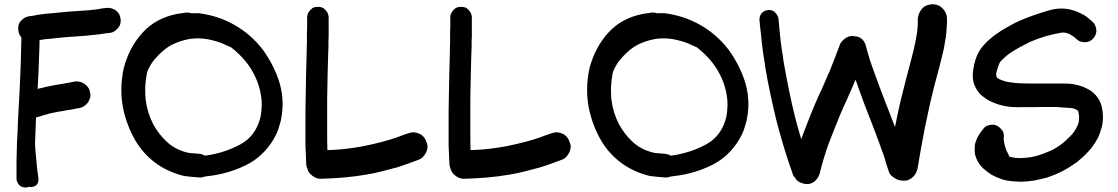

<svg xmlns="http://www.w3.org/2000/svg" viewBox="-20 -793 5126 880"><path d="M77.1 -623C78.1 -622.1 78.1 -622.1 78.1 -621.1L75.2 -506.8C73.2 -455.1 71.3 -402.3 68.4 -350.6L62.5 -242.2C61.5 -206.1 59.6 -170.9 57.6 -134.8C57.6 -122.1 57.6 -110.4 56.6 -98.6C56.6 -86.9 56.6 -75.2 55.7 -62.5V26.4C55.7 33.2 57.6 39.1 61.5 45.9C65.4 52.7 70.3 58.6 76.2 61.5C83 64.5 89.8 66.4 97.7 66.4C103.5 66.4 109.4 65.4 114.3 62.5C117.2 63.5 119.1 64.5 122.1 64.5C124 64.5 126 64.5 127.9 63.5C134.8 62.5 139.6 60.5 143.6 57.6C148.4 54.7 151.4 49.8 154.3 43.9C155.3 39.1 156.2 35.2 156.2 31.2V26.4L152.3 -4.9C151.4 -7.8 151.4 -11.7 150.4 -15.6C150.4 -19.5 150.4 -23.4 149.4 -27.3C148.4 -38.1 147.5 -47.9 146.5 -58.6C145.5 -69.3 144.5 -79.1 143.6 -88.9C142.6 -99.6 141.6 -109.4 141.6 -120.1C140.6 -126 140.6 -131.8 140.6 -136.7L144.5 -238.3C144.5 -244.1 144.5 -250 145.5 -254.9L157.2 -257.8C162.1 -258.8 166 -260.7 169.9 -261.7L181.6 -265.6C184.6 -266.6 187.5 -266.6 190.4 -267.6L199.2 -270.5C208 -272.5 215.8 -274.4 223.6 -276.4C232.4 -277.3 240.2 -279.3 248 -281.2C258.8 -282.2 268.6 -284.2 278.3 -286.1C289.1 -288.1 298.8 -290 308.6 -291C315.4 -292 321.3 -293.9 327.1 -294.9L344.7 -297.9C354.5 -299.8 364.3 -304.7 373 -312.5C381.8 -320.3 387.7 -329.1 390.6 -338.9C393.6 -343.8 394.5 -349.6 394.5 -356.4C394.5 -361.3 393.6 -365.2 392.6 -370.1C390.6 -381.8 385.7 -391.6 378.9 -398.4C372.1 -406.2 363.3 -412.1 352.5 -416C345.7 -418.9 337.9 -419.9 331.1 -419.9C328.1 -419.9 324.2 -419.9 321.3 -418.9L274.4 -410.2L227.5 -402.3C217.8 -400.4 208 -398.4 199.2 -396.5C189.5 -394.5 179.7 -392.6 170.9 -389.6L159.2 -387.7C157.2 -386.7 155.3 -385.7 152.3 -384.8C153.3 -408.2 155.3 -431.6 156.2 -455.1L160.2 -564.5C161.1 -579.1 161.1 -594.7 161.1 -609.4C176.8 -612.3 192.4 -614.3 209 -615.2C235.4 -618.2 260.7 -621.1 287.1 -623L341.8 -627C360.4 -627.9 378.9 -629.9 397.5 -631.8C404.3 -632.8 410.2 -632.8 416 -633.8L435.5 -635.7C444.3 -636.7 452.1 -638.7 460 -639.6C468.8 -640.6 476.6 -641.6 485.4 -642.6C495.1 -643.6 503.9 -648.4 511.7 -655.3C520.5 -662.1 526.4 -670.9 530.3 -679.7C532.2 -685.5 533.2 -691.4 533.2 -698.2C533.2 -702.1 533.2 -706.1 532.2 -709C530.3 -719.7 526.4 -729.5 520.5 -736.3C514.6 -743.2 506.8 -749 496.1 -752.9C489.3 -755.9 481.4 -756.8 474.6 -756.8H466.8C460 -755.9 452.1 -754.9 445.3 -753.9C437.5 -752.9 429.7 -751 422.9 -750L387.7 -746.1C369.1 -745.1 350.6 -743.2 332 -742.2L277.3 -738.3C258.8 -736.3 239.3 -734.4 219.7 -732.4C201.2 -731.4 181.6 -729.5 163.1 -726.6C154.3 -725.6 144.5 -723.6 135.7 -721.7C127 -720.7 118.2 -718.8 109.4 -717.8C99.6 -715.8 90.8 -710.9 83 -704.1C74.2 -697.3 68.4 -688.5 65.4 -679.7C64.5 -674.8 63.5 -668.9 63.5 -663.1C63.5 -659.2 63.5 -655.3 64.5 -650.4C66.4 -639.6 70.3 -629.9 77.1 -623Z M685.5 -51.8C725.6 -20.5 771.5 1 824.2 13.7L859.4 17.6L894.5 20.5H898.4C905.3 20.5 911.1 19.5 916 16.6C923.8 15.6 930.7 14.6 937.5 13.7C997.1 6.8 1053.7 -9.8 1107.4 -36.1C1161.1 -62.5 1204.1 -103.5 1235.4 -157.2C1243.2 -170.9 1250 -184.6 1254.9 -199.2C1259.8 -212.9 1263.7 -227.5 1267.6 -242.2C1272.5 -267.6 1275.4 -292 1275.4 -316.4C1275.4 -348.6 1270.5 -380.9 1261.7 -412.1C1245.1 -466.8 1218.8 -517.6 1184.6 -565.4C1147.5 -613.3 1104.5 -650.4 1054.7 -678.7C1004.9 -707 951.2 -724.6 891.6 -732.4H855.5C850.6 -734.4 844.7 -735.4 838.9 -735.4H833L812.5 -732.4C805.7 -731.4 799.8 -730.5 793 -729.5C727.5 -716.8 673.8 -688.5 632.8 -642.6C591.8 -597.7 563.5 -543 546.9 -479.5C540 -447.3 536.1 -414.1 536.1 -381.8C536.1 -361.3 537.1 -341.8 540 -321.3C547.9 -268.6 564.5 -217.8 588.9 -169.9C613.3 -122.1 645.5 -83 685.5 -51.8ZM894.5 -87.9C876 -89.8 864.3 -90.8 857.4 -90.8C850.6 -90.8 839.8 -92.8 827.1 -96.7C794.9 -106.4 766.6 -122.1 743.2 -144.5C718.8 -167 699.2 -193.4 682.6 -222.7C664.1 -258.8 652.3 -296.9 647.5 -336.9C646.5 -350.6 645.5 -364.3 645.5 -378.9C645.5 -405.3 648.4 -430.7 653.3 -457C654.3 -460 654.3 -461.9 655.3 -464.8C662.1 -482.4 671.9 -499 682.6 -513.7C695.3 -529.3 709 -543.9 724.6 -557.6C743.2 -574.2 762.7 -586.9 785.2 -595.7C806.6 -604.5 829.1 -611.3 853.5 -615.2C864.3 -616.2 876 -617.2 886.7 -617.2C899.4 -617.2 912.1 -616.2 924.8 -614.3C948.2 -610.4 971.7 -604.5 995.1 -595.7C1002 -592.8 1007.8 -589.8 1014.6 -586.9C1021.5 -584 1027.3 -581.1 1034.2 -578.1C1035.2 -577.1 1037.1 -577.1 1039.1 -576.2C1065.4 -555.7 1089.8 -532.2 1110.4 -505.9C1137.7 -470.7 1157.2 -431.6 1168.9 -389.6C1175.8 -364.3 1179.7 -338.9 1179.7 -313.5C1179.7 -295.9 1177.7 -278.3 1174.8 -259.8C1161.1 -200.2 1129.9 -157.2 1081.1 -130.9C1032.2 -104.5 979.5 -87.9 923.8 -80.1C922.9 -80.1 920.9 -80.1 919.9 -79.1C912.1 -84 903.3 -86.9 894.5 -87.9Z M1394.5 -5.9C1399.4 2.9 1408.2 10.7 1418.9 17.6C1428.7 23.4 1438.5 26.4 1449.2 26.4H1451.2C1487.3 25.4 1522.5 23.4 1556.6 20.5C1591.8 17.6 1627 12.7 1662.1 6.8C1684.6 2.9 1708 -2 1730.5 -7.8L1797.9 -25.4C1804.7 -27.3 1811.5 -29.3 1818.4 -32.2C1825.2 -34.2 1832 -36.1 1838.9 -39.1C1848.6 -42 1858.4 -45.9 1868.2 -49.8C1877.9 -52.7 1887.7 -56.6 1897.5 -60.5C1908.2 -63.5 1917 -70.3 1924.8 -81.1C1931.6 -90.8 1936.5 -100.6 1938.5 -111.3C1939.5 -114.3 1939.5 -117.2 1939.5 -120.1C1939.5 -127.9 1937.5 -135.7 1933.6 -144.5C1929.7 -156.2 1922.9 -166 1914.1 -172.9C1905.3 -179.7 1895.5 -183.6 1883.8 -185.5C1880.9 -186.5 1877.9 -186.5 1875 -186.5C1866.2 -186.5 1857.4 -184.6 1849.6 -181.6C1840.8 -178.7 1833 -175.8 1824.2 -172.9L1798.8 -163.1C1793 -161.1 1787.1 -159.2 1780.3 -157.2C1774.4 -155.3 1768.6 -153.3 1761.7 -151.4C1742.2 -145.5 1722.7 -140.6 1702.1 -135.7C1681.6 -130.9 1661.1 -126 1640.6 -122.1C1619.1 -118.2 1597.7 -115.2 1577.1 -112.3C1555.7 -109.4 1534.2 -107.4 1511.7 -106.4C1502 -105.5 1492.2 -105.5 1481.4 -105.5H1480.5C1479.5 -133.8 1479.5 -162.1 1479.5 -190.4V-263.7V-337.9C1480.5 -374 1480.5 -410.2 1481.4 -446.3L1484.4 -554.7C1485.4 -566.4 1485.4 -578.1 1485.4 -589.8C1485.4 -602.5 1485.4 -614.3 1486.3 -626V-712.9C1486.3 -720.7 1484.4 -728.5 1479.5 -737.3C1474.6 -745.1 1468.8 -751 1461.9 -755.9C1455.1 -759.8 1446.3 -761.7 1437.5 -761.7C1427.7 -761.7 1418.9 -759.8 1412.1 -755.9C1405.3 -751 1399.4 -745.1 1394.5 -737.3C1389.6 -728.5 1387.7 -720.7 1387.7 -712.9V-669.9C1386.7 -655.3 1386.7 -641.6 1386.7 -627.9V-592.8C1385.7 -580.1 1385.7 -568.4 1385.7 -556.6L1382.8 -448.2L1380.9 -338.9C1379.9 -303.7 1379.9 -268.6 1379.9 -233.4V-127L1383.8 -37.1C1384.8 -30.3 1386.7 -24.4 1389.6 -17.6C1390.6 -13.7 1392.6 -9.8 1394.5 -5.9Z M2050.8 -5.9C2055.7 2.9 2064.5 10.7 2075.2 17.6C2085 23.4 2094.7 26.4 2105.5 26.4H2107.4C2143.6 25.4 2178.7 23.4 2212.9 20.5C2248 17.6 2283.2 12.7 2318.4 6.8C2340.8 2.9 2364.3 -2 2386.7 -7.8L2454.1 -25.4C2460.9 -27.3 2467.8 -29.3 2474.6 -32.2C2481.4 -34.2 2488.3 -36.1 2495.1 -39.1C2504.9 -42 2514.6 -45.9 2524.4 -49.8C2534.2 -52.7 2543.9 -56.6 2553.7 -60.5C2564.5 -63.5 2573.2 -70.3 2581.1 -81.1C2587.9 -90.8 2592.8 -100.6 2594.7 -111.3C2595.7 -114.3 2595.7 -117.2 2595.7 -120.1C2595.7 -127.9 2593.8 -135.7 2589.8 -144.5C2585.9 -156.2 2579.1 -166 2570.3 -172.9C2561.5 -179.7 2551.8 -183.6 2540 -185.5C2537.1 -186.5 2534.2 -186.5 2531.2 -186.5C2522.5 -186.5 2513.7 -184.6 2505.9 -181.6C2497.1 -178.7 2489.3 -175.8 2480.5 -172.9L2455.1 -163.1C2449.2 -161.1 2443.4 -159.2 2436.5 -157.2C2430.7 -155.3 2424.8 -153.3 2418 -151.4C2398.4 -145.5 2378.9 -140.6 2358.4 -135.7C2337.9 -130.9 2317.4 -126 2296.9 -122.1C2275.4 -118.2 2253.9 -115.2 2233.4 -112.3C2211.9 -109.4 2190.4 -107.4 2168 -106.4C2158.2 -105.5 2148.4 -105.5 2137.7 -105.5H2136.7C2135.7 -133.8 2135.7 -162.1 2135.7 -190.4V-263.7V-337.9C2136.7 -374 2136.7 -410.2 2137.7 -446.3L2140.6 -554.7C2141.6 -566.4 2141.6 -578.1 2141.6 -589.8C2141.6 -602.5 2141.6 -614.3 2142.6 -626V-712.9C2142.6 -720.7 2140.6 -728.5 2135.7 -737.3C2130.9 -745.1 2125 -751 2118.2 -755.9C2111.3 -759.8 2102.5 -761.7 2093.8 -761.7C2084 -761.7 2075.2 -759.8 2068.4 -755.9C2061.5 -751 2055.7 -745.1 2050.8 -737.3C2045.9 -728.5 2043.9 -720.7 2043.9 -712.9V-669.9C2043 -655.3 2043 -641.6 2043 -627.9V-592.8C2042 -580.1 2042 -568.4 2042 -556.6L2039.1 -448.2L2037.1 -338.9C2036.1 -303.7 2036.1 -268.6 2036.1 -233.4V-127L2040 -37.1C2041 -30.3 2043 -24.4 2045.9 -17.6C2046.9 -13.7 2048.8 -9.8 2050.8 -5.9Z M2820.3 -51.8C2860.4 -20.5 2906.2 1 2959 13.7L2994.1 17.6L3029.3 20.5H3033.2C3040 20.5 3045.9 19.5 3050.8 16.6C3058.6 15.6 3065.4 14.6 3072.3 13.7C3131.8 6.8 3188.5 -9.8 3242.2 -36.1C3295.9 -62.5 3338.9 -103.5 3370.1 -157.2C3377.9 -170.9 3384.8 -184.6 3389.6 -199.2C3394.5 -212.9 3398.4 -227.5 3402.3 -242.2C3407.2 -267.6 3410.2 -292 3410.2 -316.4C3410.2 -348.6 3405.3 -380.9 3396.5 -412.1C3379.9 -466.8 3353.5 -517.6 3319.3 -565.4C3282.2 -613.3 3239.3 -650.4 3189.5 -678.7C3139.6 -707 3085.9 -724.6 3026.4 -732.4H2990.2C2985.4 -734.4 2979.5 -735.4 2973.6 -735.4H2967.8L2947.3 -732.4C2940.4 -731.4 2934.6 -730.5 2927.7 -729.5C2862.3 -716.8 2808.6 -688.5 2767.6 -642.6C2726.6 -597.7 2698.2 -543 2681.6 -479.5C2674.8 -447.3 2670.9 -414.1 2670.9 -381.8C2670.9 -361.3 2671.9 -341.8 2674.8 -321.3C2682.6 -268.6 2699.2 -217.8 2723.6 -169.9C2748 -122.1 2780.3 -83 2820.3 -51.8ZM3029.3 -87.9C3010.7 -89.8 2999 -90.8 2992.2 -90.8C2985.4 -90.8 2974.6 -92.8 2961.9 -96.7C2929.7 -106.4 2901.4 -122.1 2877.9 -144.5C2853.5 -167 2834 -193.4 2817.4 -222.7C2798.8 -258.8 2787.1 -296.9 2782.2 -336.9C2781.2 -350.6 2780.3 -364.3 2780.3 -378.9C2780.3 -405.3 2783.2 -430.7 2788.1 -457C2789.1 -460 2789.1 -461.9 2790 -464.8C2796.9 -482.4 2806.6 -499 2817.4 -513.7C2830.1 -529.3 2843.8 -543.9 2859.4 -557.6C2877.9 -574.2 2897.5 -586.9 2919.9 -595.7C2941.4 -604.5 2963.9 -611.3 2988.3 -615.2C2999 -616.2 3010.7 -617.2 3021.5 -617.2C3034.2 -617.2 3046.9 -616.2 3059.6 -614.3C3083 -610.4 3106.4 -604.5 3129.9 -595.7C3136.7 -592.8 3142.6 -589.8 3149.4 -586.9C3156.2 -584 3162.1 -581.1 3168.9 -578.1C3169.9 -577.1 3171.9 -577.1 3173.8 -576.2C3200.2 -555.7 3224.6 -532.2 3245.1 -505.9C3272.5 -470.7 3292 -431.6 3303.7 -389.6C3310.5 -364.3 3314.5 -338.9 3314.5 -313.5C3314.5 -295.9 3312.5 -278.3 3309.6 -259.8C3295.9 -200.2 3264.6 -157.2 3215.8 -130.9C3167 -104.5 3114.3 -87.9 3058.6 -80.1C3057.6 -80.1 3055.7 -80.1 3054.7 -79.1C3046.9 -84 3038.1 -86.9 3029.3 -87.9Z M3634.8 35.2C3642.6 42 3652.3 45.9 3664.1 48.8C3668.9 49.8 3672.9 50.8 3677.7 50.8C3684.6 50.8 3690.4 49.8 3696.3 47.9C3706.1 44.9 3714.8 38.1 3722.7 29.3C3729.5 20.5 3734.4 10.7 3737.3 1C3749 -46.9 3762.7 -92.8 3779.3 -137.7C3795.9 -182.6 3814.5 -227.5 3833 -272.5C3849.6 -310.5 3857.4 -329.1 3858.4 -329.1C3858.4 -329.1 3866.2 -347.7 3882.8 -384.8C3887.7 -394.5 3891.6 -404.3 3895.5 -414.1C3897.5 -418.9 3899.4 -422.9 3901.4 -427.7C3914.1 -391.6 3926.8 -355.5 3940.4 -319.3L3975.6 -228.5C3987.3 -198.2 3999 -168 4009.8 -137.7C4013.7 -127 4017.6 -117.2 4020.5 -107.4C4024.4 -97.7 4028.3 -87.9 4031.2 -78.1C4035.2 -66.4 4039.1 -54.7 4042 -42L4053.7 -6.8C4055.7 0 4059.6 6.8 4066.4 12.7C4070.3 16.6 4074.2 19.5 4078.1 21.5C4086.9 28.3 4097.7 33.2 4110.4 34.2C4114.3 35.2 4118.2 35.2 4122.1 35.2C4129.9 35.2 4137.7 34.2 4144.5 31.2C4155.3 26.4 4164.1 19.5 4171.9 9.8C4178.7 0 4183.6 -10.7 4185.5 -21.5C4196.3 -86.9 4208 -152.3 4220.7 -215.8C4233.4 -279.3 4248 -343.8 4264.6 -408.2L4286.1 -488.3C4293 -514.6 4298.8 -541 4305.7 -568.4C4308.6 -585 4311.5 -602.5 4314.5 -620.1C4317.4 -637.7 4318.4 -655.3 4319.3 -672.9C4320.3 -678.7 4320.3 -684.6 4320.3 -690.4V-708C4320.3 -718.8 4317.4 -730.5 4310.5 -741.2C4303.7 -752 4295.9 -759.8 4286.1 -765.6C4277.3 -770.5 4266.6 -773.4 4253.9 -773.4H4252.9C4240.2 -772.5 4228.5 -769.5 4219.7 -764.6C4210 -758.8 4202.1 -750 4196.3 -739.3C4190.4 -728.5 4187.5 -716.8 4186.5 -706.1V-681.6C4185.5 -667 4184.6 -653.3 4182.6 -639.6C4179.7 -626 4177.7 -612.3 4174.8 -597.7C4169.9 -571.3 4163.1 -545.9 4156.2 -519.5C4149.4 -493.2 4142.6 -467.8 4135.7 -441.4C4125 -399.4 4114.3 -358.4 4104.5 -317.4C4096.7 -281.2 4088.9 -246.1 4082 -210.9C4075.2 -227.5 4069.3 -245.1 4062.5 -261.7L4027.3 -352.5C4016.6 -380.9 4005.9 -408.2 3996.1 -436.5C3985.4 -464.8 3975.6 -493.2 3965.8 -521.5C3962.9 -533.2 3959 -544.9 3956.1 -555.7L3946.3 -590.8C3943.4 -597.7 3939.5 -604.5 3933.6 -611.3C3927.7 -617.2 3920.9 -621.1 3914.1 -624C3910.2 -625 3906.2 -625 3902.3 -626C3896.5 -627 3891.6 -627.9 3886.7 -627.9C3882.8 -627.9 3878.9 -627.9 3875 -627C3864.3 -624 3855.5 -619.1 3846.7 -611.3C3837.9 -603.5 3831.1 -594.7 3828.1 -585L3810.5 -538.1C3804.7 -522.5 3798.8 -506.8 3792 -491.2C3789.1 -482.4 3785.2 -472.7 3781.2 -463.9C3776.4 -455.1 3772.5 -445.3 3768.6 -435.5L3744.1 -378.9C3743.2 -378.9 3734.4 -359.4 3717.8 -321.3C3701.2 -283.2 3686.5 -245.1 3671.9 -207C3665 -190.4 3659.2 -172.9 3652.3 -155.3C3641.6 -190.4 3631.8 -225.6 3623 -260.7C3613.3 -299.8 3604.5 -338.9 3596.7 -377.9C3588.9 -417 3581.1 -456.1 3574.2 -495.1C3571.3 -509.8 3569.3 -525.4 3567.4 -541C3564.5 -555.7 3562.5 -571.3 3560.5 -585.9C3557.6 -606.4 3555.7 -627 3553.7 -647.5L3547.9 -708C3546.9 -714.8 3543.9 -721.7 3539.1 -728.5C3534.2 -735.4 3529.3 -740.2 3522.5 -743.2C3517.6 -746.1 3510.7 -747.1 3503.9 -747.1H3500C3492.2 -746.1 3485.4 -744.1 3479.5 -739.3C3472.7 -735.4 3467.8 -729.5 3464.8 -722.7C3461.9 -715.8 3460.9 -710 3460.9 -704.1V-700.2C3462.9 -679.7 3464.8 -658.2 3467.8 -636.7C3469.7 -616.2 3471.7 -594.7 3474.6 -573.2C3476.6 -557.6 3478.5 -542 3481.4 -526.4C3484.4 -510.7 3486.3 -495.1 3488.3 -479.5C3495.1 -439.5 3502.9 -398.4 3511.7 -358.4C3520.5 -318.4 3529.3 -278.3 3539.1 -238.3C3546.9 -208 3555.7 -176.8 3564.5 -146.5C3573.2 -116.2 3583 -85.9 3592.8 -55.7C3595.7 -44.9 3599.6 -35.2 3603.5 -24.4C3607.4 -13.7 3611.3 -2.9 3614.3 7.8C3616.2 12.7 3619.1 17.6 3624 21.5C3627 26.4 3629.9 31.2 3634.8 35.2Z M4488.3 -19.5C4499 -9.8 4511.7 -1 4524.4 7.8C4537.1 14.6 4553.7 22.5 4574.2 29.3C4594.7 36.1 4624 39.1 4662.1 40C4682.6 39.1 4702.1 37.1 4721.7 34.2C4741.2 30.3 4760.7 25.4 4780.3 20.5C4805.7 11.7 4829.1 2 4851.6 -9.8C4874 -21.5 4895.5 -35.2 4917 -50.8C4924.8 -57.6 4934.6 -65.4 4945.3 -75.2C4956.1 -85.9 4968.8 -98.6 4981.4 -113.3C4992.2 -127.9 5002 -142.6 5010.7 -158.2C5018.6 -174.8 5024.4 -191.4 5029.3 -209C5033.2 -224.6 5035.2 -240.2 5035.2 -255.9C5035.2 -268.6 5034.2 -282.2 5031.2 -296.9C5025.4 -327.1 5010.7 -351.6 4987.3 -371.1C4981.4 -376 4975.6 -379.9 4969.7 -382.8C4962.9 -386.7 4956.1 -389.6 4949.2 -392.6C4948.2 -393.6 4947.3 -393.6 4946.3 -394.5C4945.3 -395.5 4943.4 -395.5 4942.4 -395.5C4916 -405.3 4889.6 -410.2 4861.3 -410.2H4717.8C4703.1 -410.2 4682.6 -410.2 4657.2 -411.1C4641.6 -412.1 4625 -413.1 4608.4 -416C4591.8 -418 4576.2 -422.9 4561.5 -429.7C4559.6 -430.7 4557.6 -431.6 4554.7 -433.6C4551.8 -434.6 4549.8 -436.5 4548.8 -438.5C4547.9 -440.4 4546.9 -442.4 4546.9 -444.3C4545.9 -446.3 4545.9 -448.2 4545.9 -450.2C4545.9 -459 4547.9 -466.8 4550.8 -474.6L4558.6 -498C4561.5 -505.9 4566.4 -512.7 4573.2 -518.6C4579.1 -525.4 4588.9 -534.2 4602.5 -544.9C4618.2 -555.7 4634.8 -566.4 4651.4 -575.2C4668 -584 4684.6 -592.8 4702.1 -601.6C4725.6 -611.3 4749 -620.1 4772.5 -627C4795.9 -633.8 4820.3 -638.7 4845.7 -643.6H4855.5C4860.4 -643.6 4867.2 -642.6 4875 -639.6C4878.9 -638.7 4882.8 -636.7 4885.7 -634.8L4894.5 -628.9C4897.5 -627.9 4899.4 -626 4902.3 -624C4905.3 -622.1 4907.2 -620.1 4909.2 -618.2L4912.1 -615.2C4913.1 -614.3 4914.1 -614.3 4915 -613.3C4921.9 -606.4 4929.7 -602.5 4940.4 -600.6C4944.3 -599.6 4948.2 -599.6 4952.1 -599.6C4958 -599.6 4962.9 -600.6 4967.8 -601.6C4976.6 -604.5 4984.4 -610.4 4991.2 -617.2C4998 -625 5002 -633.8 5003.9 -642.6C5004.9 -645.5 5004.9 -649.4 5004.9 -652.3C5004.9 -658.2 5003.9 -664.1 5002 -669.9C4999 -679.7 4994.1 -687.5 4987.3 -693.4C4982.4 -698.2 4977.5 -702.1 4972.7 -706.1L4958 -717.8C4951.2 -722.7 4944.3 -726.6 4937.5 -729.5C4930.7 -732.4 4923.8 -736.3 4917 -739.3C4893.6 -749 4869.1 -753.9 4844.7 -753.9C4826.2 -753.9 4806.6 -751 4787.1 -745.1C4742.2 -732.4 4700.2 -717.8 4661.1 -701.2C4639.6 -692.4 4619.1 -681.6 4598.6 -669.9C4579.1 -659.2 4559.6 -646.5 4540 -632.8C4523.4 -620.1 4507.8 -606.4 4494.1 -591.8C4479.5 -577.1 4467.8 -560.5 4459 -541C4447.3 -512.7 4440.4 -483.4 4438.5 -453.1V-445.3C4438.5 -417 4448.2 -391.6 4466.8 -368.2C4471.7 -361.3 4478.5 -355.5 4485.4 -350.6L4505.9 -335.9C4545.9 -313.5 4590.8 -301.8 4639.6 -301.8C4687.5 -301.8 4734.4 -301.8 4779.3 -302.7C4813.5 -302.7 4831.1 -302.7 4831.1 -301.8L4887.7 -297.9H4889.6C4892.6 -297.9 4896.5 -296.9 4899.4 -295.9L4908.2 -293C4911.1 -292 4913.1 -290 4915 -289.1L4920.9 -285.2C4923.8 -276.4 4924.8 -267.6 4925.8 -258.8V-252C4925.8 -245.1 4924.8 -238.3 4923.8 -231.4C4920.9 -221.7 4917 -212.9 4912.1 -204.1C4907.2 -195.3 4901.4 -187.5 4895.5 -179.7C4888.7 -170.9 4880.9 -164.1 4873 -157.2C4866.2 -150.4 4858.4 -142.6 4849.6 -135.7C4833 -123 4815.4 -111.3 4795.9 -102.5C4776.4 -93.8 4759.8 -87.9 4746.1 -83C4731.4 -78.1 4717.8 -75.2 4703.1 -72.3C4688.5 -70.3 4673.8 -69.3 4659.2 -68.4C4644.5 -68.4 4630.9 -69.3 4618.2 -72.3C4614.3 -73.2 4610.4 -73.2 4607.4 -74.2C4606.4 -75.2 4606.4 -75.2 4606.4 -76.2L4594.7 -99.6C4592.8 -103.5 4590.8 -107.4 4589.8 -111.3C4588.9 -116.2 4586.9 -120.1 4585.9 -124C4585 -128.9 4584 -132.8 4583 -137.7C4582 -141.6 4581.1 -145.5 4581.1 -150.4C4580.1 -151.4 4580.1 -153.3 4580.1 -154.3V-156.2C4581.1 -161.1 4581.1 -165 4581.1 -168.9C4581.1 -174.8 4580.1 -179.7 4579.1 -184.6C4576.2 -193.4 4570.3 -200.2 4563.5 -207C4555.7 -213.9 4546.9 -218.8 4538.1 -220.7C4535.2 -221.7 4532.2 -221.7 4529.3 -221.7C4523.4 -221.7 4517.6 -220.7 4510.7 -218.8C4500 -215.8 4492.2 -210 4487.3 -203.1C4478.5 -192.4 4469.7 -180.7 4462.9 -168C4456.1 -156.2 4451.2 -143.6 4448.2 -128.9C4447.3 -122.1 4447.3 -116.2 4447.3 -109.4C4447.3 -103.5 4447.3 -97.7 4448.2 -90.8C4450.2 -78.1 4454.1 -66.4 4460.9 -54.7C4467.8 -41 4477.5 -29.3 4488.3 -19.5ZM4921.9 -284.2H4922.9V-283.2L4921.9 -284.2Z"/></svg>

Font: Citrustime FakeCyr
Style: Regular
Weight: 400
Version: Version 1.1